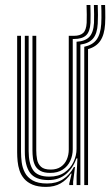

<svg xmlns="http://www.w3.org/2000/svg" viewBox="-20 -744 443 772"><path d="M165 7.5Q132.5 7.5 111.1 -1.5Q89.8 -10.5 77.1 -25.4Q64.5 -40.2 58.5 -58.5Q52.5 -76.8 50.8 -95.5Q49 -114.2 49 -130.8V-600H64.5V-133.2Q64.5 -114 67.2 -91.8Q70 -69.5 80 -50.1Q90 -30.8 111.2 -18.5Q132.5 -6.2 169.5 -6.2Q206.8 -6.2 233.5 -23.4Q260.2 -40.5 277.2 -72.5H281.5L274 -13.2V0H258.5V-5.8L268 -46H265Q247.8 -20.2 223.2 -6.4Q198.8 7.5 165 7.5ZM288 0V-37.2L291.2 -107H287.2Q274.2 -69.2 245.8 -44.5Q217.2 -19.8 173.2 -20Q121.5 -20.5 100.6 -49.4Q79.8 -78.2 79.8 -134.2V-600H95.2V-136Q95.2 -87.8 112.6 -60.8Q130 -33.8 178.5 -33.8Q215.2 -33.8 239.5 -50.6Q263.8 -67.5 275.8 -93.2Q287.8 -119 287.8 -145.2V-576.2Q322.2 -578 339 -595.5Q355.8 -613 358 -652.2Q358.5 -667 358.4 -686.9Q358.2 -706.8 357.5 -724H373Q373.8 -703.5 373.9 -683.8Q374 -664 373 -648.5Q370.8 -608.5 354 -588.9Q337.2 -569.2 303.2 -564.8V0ZM181.8 -48.8Q156.8 -48.8 142.4 -57Q128 -65.2 121.2 -78.5Q114.5 -91.8 112.5 -107.6Q110.5 -123.5 110.5 -138.5V-600H125.8V-139.5Q125.8 -120.5 129.1 -102.8Q132.5 -85 144.8 -73.6Q157 -62.2 183.8 -62.2Q208.2 -62.2 224.4 -73.2Q240.5 -84.2 248.5 -102.6Q256.5 -121 256.5 -142.8V-600H277.5Q302 -600 314.4 -611.4Q326.8 -622.8 328.5 -652.5Q329 -666 328.9 -686.1Q328.8 -706.2 328 -724H343.5Q344.2 -706 344.2 -686.2Q344.2 -666.5 343.8 -652.2Q341.8 -616 325.8 -601.6Q309.8 -587.2 277.5 -587.2H272.5V-144Q272.5 -119 262.5 -97.1Q252.5 -75.2 232.2 -62Q212 -48.8 181.8 -48.8ZM318.8 0V-556Q352 -562.8 368.2 -584.6Q384.5 -606.5 387 -647.5Q387.8 -658.2 387.9 -672.4Q388 -686.5 387.8 -700.2Q387.5 -714 387 -724H402.5Q403 -714.2 403.2 -700.2Q403.5 -686.2 403.4 -672Q403.2 -657.8 402.5 -646.5Q399.8 -604.2 383.4 -580Q367 -555.8 334 -546.5V0Z"/></svg>

Font: Big Shoulders Inline Display Thin Medium
Style: Regular
Weight: 500
Version: Version 2.002